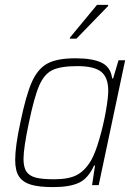

<svg xmlns="http://www.w3.org/2000/svg" viewBox="-20 -756 552 784"><path d="M42 -103Q42 -158 63 -255Q86 -367 110 -421Q134 -475 173.5 -496.5Q213 -518 288 -518Q358 -518 395 -500Q432 -482 438 -436H442L464 -510H491L383 0H356L368 -80H364Q340 -27 302 -9.5Q264 8 197 8Q139 8 106 -2Q73 -12 57.5 -35.5Q42 -59 42 -103ZM352 -101Q369 -131 385.5 -187.5Q402 -244 412 -300.5Q422 -357 422 -385Q422 -440 393 -463Q364 -486 296 -486Q228 -486 194.5 -470Q161 -454 140.5 -407.5Q120 -361 98 -255Q76 -151 76 -107Q76 -72 88.5 -54.5Q101 -37 127 -30.5Q153 -24 201 -24Q261 -24 294 -41.5Q327 -59 352 -101ZM265 -598 266 -603 376 -736H422L421 -731L292 -598Z"/></svg>

Font: Saira Semi Condensed Thin
Style: Italic
Weight: 100
Width: 4
Italic angle: -12°
Designer: Hector Gatti with collaboration of the Omnibus-Type team
Foundry: Omnibus-Type
Version: Version 1.001; ttfautohint (v1.8)